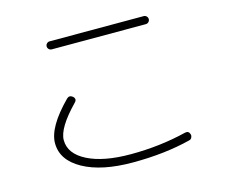

<svg xmlns="http://www.w3.org/2000/svg" viewBox="-102 -848 1205 1017"><g transform="rotate(-15 500.0 -340.0)"><path d="M247 -707H763Q772 -707 778.5 -700.5Q785 -694 785 -685Q785 -676 778.5 -669.5Q772 -663 763 -663H247Q238 -663 231.5 -669.5Q225 -676 225 -685Q225 -694 231.5 -700.5Q238 -707 247 -707ZM508 27Q337 27 236 -29Q135 -85 135 -178Q135 -266 258 -390Q273 -405 291 -391Q308 -375 292 -359Q184 -248 184 -182Q184 -107 271.5 -62.5Q359 -18 508 -18Q669 -18 815 -54Q836 -59 842 -37Q844 -28 839.5 -19.5Q835 -11 826 -9Q684 27 508 27Z"/></g></svg>

Font: Rounded Mplus 1c Light
Style: Regular
Weight: 300
Version: Version 1.059.20150529